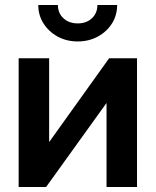

<svg xmlns="http://www.w3.org/2000/svg" viewBox="-20 -749 623 769"><path d="M528.8 0H406.7V-335.4H405.8L164.6 0H54.7V-515.6H176.8V-181.2H177.7L417 -515.6H528.8ZM291.5 -583Q246.6 -583 210.9 -602.5Q175.3 -622.1 154.3 -655Q133.3 -688 133.3 -729H211.9Q211.9 -696.3 234.1 -675.8Q256.3 -655.3 291.5 -655.3Q326.2 -655.3 348.1 -675.8Q370.1 -696.3 370.1 -729H449.2Q449.2 -688 428.5 -655Q407.7 -622.1 371.8 -602.5Q335.9 -583 291.5 -583Z"/></svg>

Font: Inter Display SemiBold
Style: Regular
Weight: 600
Designer: Rasmus Andersson
Foundry: rsms
Version: Version 4.001;git-9221beed3